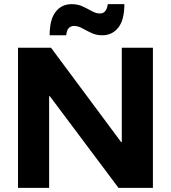

<svg xmlns="http://www.w3.org/2000/svg" viewBox="-20 -905 823 925"><path d="M716.7 0H550.8L220 -441.7H216.7V0H66.7V-675H225.8L563.3 -220.8H566.7V-675H716.7ZM219.2 -735Q219.2 -810.8 247.9 -847.9Q276.7 -885 325 -885Q355 -885 378.8 -873.8Q402.5 -862.5 422.9 -851.2Q443.3 -840 461.7 -840Q493.3 -840 499.2 -885H579.2Q579.2 -809.2 550 -772.1Q520.8 -735 472.5 -735Q444.2 -735 420.4 -746.2Q396.7 -757.5 376.2 -768.8Q355.8 -780 336.7 -780Q320.8 -780 310.8 -769.2Q300.8 -758.3 299.2 -735Z"/></svg>

Font: Funnel Display Light ExtraBold
Style: Regular
Weight: 800
Version: Version 1.000